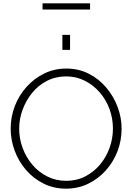

<svg xmlns="http://www.w3.org/2000/svg" viewBox="-20 -1126 793 1151"><path d="M376 5Q302 5 241 -25.5Q180 -56 136 -107Q92 -158 68 -222.5Q44 -287 44 -355Q44 -426 69 -490.5Q94 -555 139.5 -605.5Q185 -656 245.5 -685.5Q306 -715 377 -715Q452 -715 512.5 -684Q573 -653 617 -601Q661 -549 685 -485Q709 -421 709 -355Q709 -283 684 -218.5Q659 -154 613.5 -103.5Q568 -53 507.5 -24Q447 5 376 5ZM95 -355Q95 -294 116 -238Q137 -182 174.5 -138Q212 -94 263.5 -68Q315 -42 377 -42Q440 -42 492 -69Q544 -96 581 -141Q618 -186 637.5 -241.5Q657 -297 657 -355Q657 -416 636.5 -472Q616 -528 578 -572Q540 -616 488.5 -642Q437 -668 377 -668Q313 -668 261 -641Q209 -614 172.5 -569Q136 -524 115.5 -468.5Q95 -413 95 -355ZM354 -827V-917H400V-827ZM235 -1069V-1106H520V-1069Z"/></svg>

Font: Raleway Thin Light
Style: Regular
Weight: 300
Version: Version 4.026